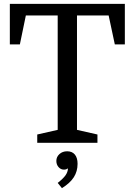

<svg xmlns="http://www.w3.org/2000/svg" viewBox="-20 -740 698 995"><path d="M31 -720H627V-510H575L543 -660H379V-67L485 -43V0H173V-43L279 -67V-660H114L83 -510H31ZM328 44Q354 44 368 61Q382 78 382 109Q382 148 362.5 178.5Q343 209 301 235L279 208Q308 185 319.5 168.5Q331 152 332 135L329 133Q325 139 311 139Q295 139 283.5 126Q272 113 272 94Q272 73 288 58.5Q304 44 328 44Z"/></svg>

Font: Domine
Style: Regular
Weight: 400
Designer: Pablo Impallari, Rodrigo Fuenzalida, Brenda Gallo
Foundry: Pablo Impallari, Rodrigo Fuenzalida, Brenda Gallo
Version: Version 2.000